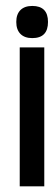

<svg xmlns="http://www.w3.org/2000/svg" viewBox="-20 -639 184 656"><path d="M90.3 -618.7Q144 -618.7 144 -564Q144 -508.8 90.3 -508.8Q64 -508.8 49.8 -523.2Q35.6 -537.6 35.6 -564Q35.6 -590.3 49.8 -604.5Q64 -618.7 90.3 -618.7ZM131.3 -2.4H47.4V-477.1H131.3Z"/></svg>

Font: Uroob
Style: Regular
Weight: 400
Designer: Hussain K H
Foundry: Swanthanthra Malayalam Computing(http://smc.org.in)
Version: Version 2.0.0+20200101